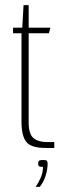

<svg xmlns="http://www.w3.org/2000/svg" viewBox="-20 -578 244 750"><path d="M159 0Q101 0 82.5 -24Q64 -48 64 -102V-448H31V-470H67L72 -558H92V-470H177L171 -448H92V-100Q92 -54 111 -38.5Q130 -23 165 -23H192V0ZM119 152Q131 135 139.5 115Q148 95 148 74Q135 74 132 71Q129 68 129 62Q129 55 131.5 51Q134 47 149 47Q161 47 163.5 50.5Q166 54 166 61Q166 85 157.5 110.5Q149 136 135 152Z"/></svg>

Font: Smooch Sans ExtraLight
Style: Regular
Weight: 200
Designer: Robert E. Leuschke
Foundry: Robert E. Leuschke
Version: Version 1.010; ttfautohint (v1.8.3)